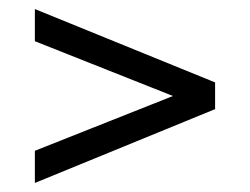

<svg xmlns="http://www.w3.org/2000/svg" viewBox="-20 -488 552 424"><path d="M57 -155 362 -276 57 -397V-468L455 -306V-247L57 -84Z"/></svg>

Font: D-DIN
Style: Regular
Weight: 400
Designer: Charles Nix
Foundry: Datto Inc.
Version: Version 1.00